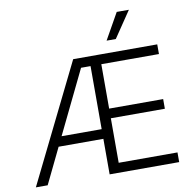

<svg xmlns="http://www.w3.org/2000/svg" viewBox="-99 -1065 1179 1166"><g transform="rotate(-10 490.0 -482.0)"><path d="M28.1 0 386.4 -727.3H904.8V-667.6H549.4V-393.8H882.5V-334.2H549.4V-59.7H911.9V0H483V-219.1H207L100.9 0ZM235.8 -278.8H483V-667.6H424.4ZM605.8 -802.9 696.7 -964.1H771.7L662.6 -802.9Z"/></g></svg>

Font: Inter P Light
Style: Regular
Weight: 300
Designer: Rasmus Andersson
Foundry: rsms
Version: Version 3.018;git-588b23468